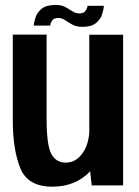

<svg xmlns="http://www.w3.org/2000/svg" viewBox="-20 -732 550 758"><path d="M342 0 336 -55.5Q278 5 186.5 5Q89.5 5 60 -68.5Q30.5 -142 30.5 -257.5V-595.5H164V-261.5Q164 -160.5 182.2 -125.2Q200.5 -90 239.5 -90Q280 -90 306 -127.5Q329.5 -160.5 332.5 -210.5V-595H466V0ZM305.5 -626Q281.5 -626 265.8 -634.8Q250 -643.5 237.2 -652.2Q224.5 -661 210 -661Q192 -661 185.2 -650.2Q178.5 -639.5 178.5 -631H113.5Q114 -645 120.5 -664.2Q127 -683.5 145.2 -698Q163.5 -712.5 200 -712.5Q223 -712.5 238 -704.2Q253 -696 265.8 -687.5Q278.5 -679 294.5 -679Q310.5 -679 317.8 -689.5Q325 -700 325.5 -709H390Q389.5 -695.5 383.2 -675.8Q377 -656 359 -641Q341 -626 305.5 -626Z"/></svg>

Font: Anybody SemiBold
Style: Regular
Weight: 600
Designer: Tyler Finck
Foundry: Etcetera Type Company
Version: Version 1.010; ttfautohint (v1.8.3) -l 8 -r 50 -G 200 -x 14 